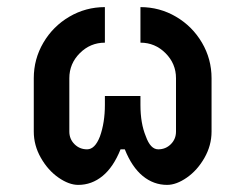

<svg xmlns="http://www.w3.org/2000/svg" viewBox="-20 -520 690 540"><path d="M75 -300Q75 -354 102 -400Q129 -446 175 -473Q221 -500 275 -500V-400Q234 -400 204.5 -370.5Q175 -341 175 -300V-150Q175 -129 189.5 -114.5Q204 -100 225 -100Q247 -100 261 -136Q275 -175 275 -225V-250H375V-225Q375 -173 390 -137Q403 -100 425 -100Q446 -100 460.5 -114.5Q475 -129 475 -150V-300Q475 -341 445.5 -370.5Q416 -400 375 -400V-500Q429 -500 475 -473Q521 -446 548 -400Q575 -354 575 -300V-150Q575 -111 555 -76Q535 -41 505.5 -20.5Q476 0 450 0Q412 0 381.5 -25Q351 -50 331 -100H319Q299 -50 268.5 -25Q238 0 200 0Q174 0 144.5 -20.5Q115 -41 95 -76Q75 -111 75 -150Z"/></svg>

Font: Monoikos Medium
Style: Regular
Weight: 500
Designer: Brian Krent
Version: Version 0.088